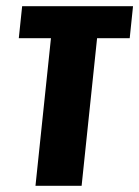

<svg xmlns="http://www.w3.org/2000/svg" viewBox="-20 -598 448 618"><path d="M94.2 0 144 -475.1H40.5L51.3 -578.1H408.2L397.5 -475.1H292.5L242.7 0Z"/></svg>

Font: Oswald
Style: Demi-Bold
Weight: 600
Designer: Vernon Adams
Foundry: Vernon Adams
Version: 3.0; ttfautohint (v0.94.23-7a4d-dirty) -l 8 -r 50 -G 200 -x 